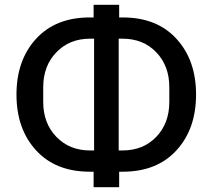

<svg xmlns="http://www.w3.org/2000/svg" viewBox="-20 -750 891 804"><path d="M372 34V-31H356Q213 -31 131 -120.5Q49 -210 49 -354Q49 -498 131 -587.5Q213 -677 356 -677H372V-730H479V-677H494Q637 -677 719 -587.5Q801 -498 801 -354Q801 -210 719 -120.5Q637 -31 494 -31H479V34ZM357 -120H374V-588H357Q271 -588 216 -531Q161 -474 161 -385V-323Q161 -234 216 -177Q271 -120 357 -120ZM477 -120H493Q580 -120 634.5 -177Q689 -234 689 -323V-385Q689 -474 634.5 -531Q580 -588 493 -588H477Z"/></svg>

Font: Anuphan Medium
Style: Regular
Weight: 500
Designer: Mike Abbink, Paul van der Laan, Pieter van Rosmalen, Mint Tantisuwanna
Foundry: Bold Monday; Cadson Demak
Version: Version 3.002;hotconv 1.0.109;makeotfexe 2.5.65596